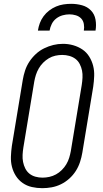

<svg xmlns="http://www.w3.org/2000/svg" viewBox="-20 -975 540 1003"><path d="M201 8Q173 8 146.5 2Q120 -4 98.5 -19Q77 -34 63 -56Q49 -78 42.5 -103.5Q36 -129 37 -157Q38 -185 42 -213L99 -558Q103 -582 111 -606.5Q119 -631 133.5 -653Q148 -675 167.5 -693Q187 -711 210.5 -722.5Q234 -734 258.5 -740Q283 -746 309 -746Q337 -746 363 -738.5Q389 -731 410.5 -716.5Q432 -702 446 -679.5Q460 -657 466.5 -631.5Q473 -606 472 -578Q471 -550 467 -522L410 -177Q406 -153 398 -128.5Q390 -104 376 -82Q362 -60 342 -42Q322 -24 298.5 -12.5Q275 -1 250 3.5Q225 8 201 8ZM202 -47Q220 -47 238 -51Q256 -55 272.5 -64Q289 -73 303 -87Q317 -101 326.5 -117Q336 -133 341.5 -151Q347 -169 350 -186L407 -531Q410 -550 411 -569.5Q412 -589 408.5 -606.5Q405 -624 396.5 -640.5Q388 -657 374 -667.5Q360 -678 342 -683Q324 -688 305 -688Q287 -688 269 -684Q251 -680 235 -670.5Q219 -661 205.5 -647.5Q192 -634 182.5 -617.5Q173 -601 167.5 -583.5Q162 -566 159 -549L102 -204Q99 -185 98 -166Q97 -147 100.5 -129Q104 -111 112 -95Q120 -79 133.5 -68Q147 -57 165 -52Q183 -47 202 -47ZM178 -815Q181 -835 188 -854Q195 -873 207.5 -890Q220 -907 237 -920Q254 -933 273 -941Q292 -949 312 -952Q332 -955 352 -955Q381 -955 408.5 -947.5Q436 -940 455 -920.5Q474 -901 479 -872.5Q484 -844 479 -815H418Q421 -832 418 -849.5Q415 -867 404 -878.5Q393 -890 376.5 -895Q360 -900 343 -900Q325 -900 307 -895Q289 -890 274 -878.5Q259 -867 250.5 -850Q242 -833 239 -815Z"/></svg>

Font: Iosevka Slab Light Oblique
Style: Regular
Weight: 300
Italic angle: -9°
Monospace: yes
Designer: Belleve Invis
Foundry: Belleve Invis
Version: Version 11.1.1; ttfautohint (v1.8.3)